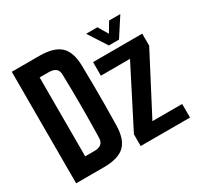

<svg xmlns="http://www.w3.org/2000/svg" viewBox="-168 -996 1226 1193"><g transform="rotate(-30 445.5 -400.0)"><path d="M52.5 0V-800H250Q354.5 -800 401 -756.5Q447.5 -713 449 -613Q450.5 -537 451 -468.8Q451.5 -400.5 451 -332.2Q450.5 -264 449 -188Q447.5 -87.5 401.2 -43.8Q355 0 251.5 0ZM185 -117H251.5Q284 -117 300.2 -131Q316.5 -145 317 -172.5Q318.5 -232 319.2 -288.5Q320 -345 320 -400.5Q320 -456 319.2 -512.5Q318.5 -569 317 -628Q316.5 -655.5 300 -669.2Q283.5 -683 250 -683H185ZM515.5 0V-84L729 -502.5L520 -502V-599.5L873 -600V-513.5L656 -97.5H869.5V0ZM657 -640 570.5 -773.5H651.5L693.5 -703L735.5 -773.5H816L729.5 -640Z"/></g></svg>

Font: Big Shoulders Text Thin ExtraBold
Style: Regular
Weight: 800
Version: Version 2.002